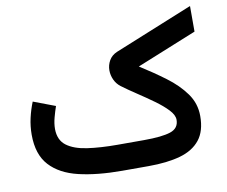

<svg xmlns="http://www.w3.org/2000/svg" viewBox="-77 -788 1044 884"><g transform="rotate(-10 445.5 -346.5)"><path d="M548.8 0H425.3Q309.1 0 223.4 -20.3Q137.7 -40.5 90.6 -91.8Q43.5 -143.1 43.5 -235.4Q43.5 -275.4 52.2 -313.5Q61 -351.6 74.7 -385.3L176.8 -346.7Q168.9 -324.2 161.4 -296.4Q153.8 -268.6 153.8 -242.7Q154.3 -190.9 188.7 -165Q223.1 -139.2 284.2 -130.4Q345.2 -121.6 425.3 -121.6H548.3Q632.8 -121.6 672.6 -134.8Q712.4 -147.9 712.4 -188Q712.4 -210 689 -234.9Q665.5 -259.8 629.4 -285.9Q593.3 -312 554.7 -337.4Q516.1 -362.8 485.4 -385.7Q466.8 -399.9 457 -421.4Q447.3 -442.9 447.3 -465.3Q447.3 -489.7 459.5 -511.2Q471.7 -532.7 497.1 -543.5L864.3 -692.9V-573.2L584 -459.5Q646 -420.4 700.4 -379.9Q754.9 -339.4 788.8 -292.2Q822.8 -245.1 822.8 -186Q822.8 -115.7 790.3 -75Q757.8 -34.2 696.8 -17.1Q635.7 0 548.8 0Z"/></g></svg>

Font: Vazirmatn RD FD SemiBold
Style: Regular
Weight: 600
Designer: Saber Rastikerdar
Foundry: Saber Rastikerdar
Version: Version 33.003